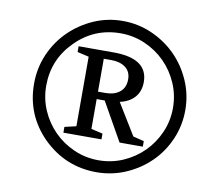

<svg xmlns="http://www.w3.org/2000/svg" viewBox="-80 -820 1019 919"><g transform="rotate(10 429.0 -360.5)"><path d="M185 -100Q78 -207 78 -359Q78 -435 107 -502Q136 -569 186.5 -619Q237 -669 303.5 -698.5Q370 -728 445 -728Q520 -728 587 -698.5Q654 -669 704 -619Q754 -569 783.5 -501.5Q813 -434 813 -359Q813 -284 784 -217Q755 -150 704.5 -100.5Q654 -51 587 -22Q520 7 445 7Q294 7 185 -100ZM227 -577Q137 -487 137 -359Q137 -296 161.5 -240Q186 -184 228 -142Q270 -100 326 -75.5Q382 -51 445 -51Q508 -51 564 -75.5Q620 -100 662 -142Q704 -184 728.5 -240Q753 -296 753 -359Q753 -422 728.5 -478.5Q704 -535 662 -577Q620 -619 564 -643.5Q508 -668 445 -668Q317 -668 227 -577ZM257 -152V-180L313 -193V-531L257 -544V-572H427Q594 -572 594 -457Q594 -412 568.5 -383Q543 -354 497 -344L590 -192L643 -179V-152H530L425 -338H386V-193L442 -180V-152ZM386 -374H421Q466 -374 492 -395.5Q518 -417 518 -457Q518 -494 492 -514Q466 -534 421 -534H386Z"/></g></svg>

Font: Volkhov
Style: Italic
Weight: 400
Italic angle: -12°
Designer: Cyreal (www.cyreal.org)
Foundry: Cyreal (www.cyreal.org)
Version: Version 1.010